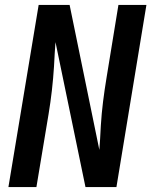

<svg xmlns="http://www.w3.org/2000/svg" viewBox="-20 -755 616 775"><path d="M14 0H127L176 -294Q184 -342 189.5 -390.5Q195 -439 198 -487L201 -542Q202 -553 202.5 -563.5Q203 -574 204 -585L325 0H450L571 -735H458L410 -441Q402 -393 396 -345Q390 -297 387 -248L384 -193Q383 -182 382.5 -171.5Q382 -161 381 -150L261 -735H136Z"/></svg>

Font: Iosevka Sparkle Semibold
Style: Italic
Weight: 600
Italic angle: -9°
Designer: Belleve Invis
Foundry: Belleve Invis
Version: Version 4.5.0; ttfautohint (v1.8.3)